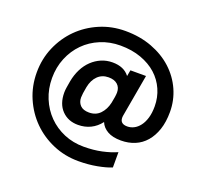

<svg xmlns="http://www.w3.org/2000/svg" viewBox="-151 -887 1352 1273"><g transform="rotate(20 525.0 -250.0)"><path d="M525 209Q429 209 345 173Q261 137 199 75Q137 13 101 -70.5Q65 -154 65 -250Q65 -346 101 -429.5Q137 -513 199 -575Q261 -637 345 -673Q429 -709 525 -709Q628 -709 713 -677Q798 -645 858.5 -589.5Q919 -534 952 -460.5Q985 -387 985 -305Q985 -234 967 -180.5Q949 -127 917 -90Q885 -53 840.5 -34.5Q796 -16 743 -16Q684 -16 647.5 -37Q611 -58 597 -93Q568 -55 528 -35.5Q488 -16 440 -16Q370 -16 326 -61.5Q282 -107 282 -187Q282 -204 285.5 -225.5Q289 -247 293 -270Q302 -318 322 -357.5Q342 -397 371.5 -425Q401 -453 437.5 -468.5Q474 -484 516 -484Q597 -484 636 -432L644 -475H754L703 -186Q700 -172 700 -162Q700 -118 751 -118Q775 -118 797.5 -129.5Q820 -141 838 -164.5Q856 -188 866.5 -223Q877 -258 877 -305Q877 -368 852.5 -423.5Q828 -479 783 -519.5Q738 -560 673 -583.5Q608 -607 527 -607Q452 -607 387 -580Q322 -553 274.5 -505Q227 -457 200 -391.5Q173 -326 173 -250Q173 -174 200 -108.5Q227 -43 274.5 5Q322 53 386 80Q450 107 525 107Q594 107 652 94.5Q710 82 755 62V170Q717 186 655.5 197.5Q594 209 525 209ZM481 -118Q529 -118 559 -149.5Q589 -181 600 -230Q605 -253 608 -274Q611 -295 611 -306Q611 -341 588.5 -361.5Q566 -382 525 -382Q479 -382 448.5 -352Q418 -322 408 -270Q403 -245 400.5 -225Q398 -205 398 -194Q398 -161 418.5 -139.5Q439 -118 481 -118Z"/></g></svg>

Font: Retni Sans
Style: Bold
Weight: 700
Designer: Vitaly Kuzmin
Foundry: ParaType Ltd.
Version: Version 1.00;March 2, 2019;FontCreator 11.5.0.2425 64-bit; t